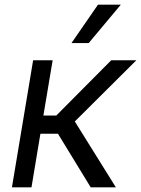

<svg xmlns="http://www.w3.org/2000/svg" viewBox="-20 -804 605 824"><path d="M31.2 0 122.2 -545.5H206L166.2 -308.2H221.6L457.4 -545.5H565.3L301.1 -282.7L477.3 0H369.3L228.7 -230.1H153.4L115.1 0ZM286.9 -619.3 400.6 -784.1H498.6L360.8 -619.3Z"/></svg>

Font: Inter P
Style: Italic
Weight: 400
Italic angle: -9.40001°
Designer: Rasmus Andersson
Foundry: rsms
Version: Version 3.018;git-588b23468